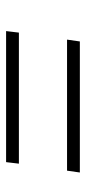

<svg xmlns="http://www.w3.org/2000/svg" viewBox="154 -675 282 630"><g transform="rotate(90 295.0 -360.0)"><path d="M116 -481H546L540 -439H110ZM87 -281H517L512 -239H82Z"/></g></svg>

Font: Retni Sans Light
Style: Italic
Weight: 300
Italic angle: -8°
Designer: Vitaly Kuzmin
Foundry: ParaType Ltd.
Version: Version 1.00;June 10, 2019;FontCreator 11.5.0.2425 64-bit; t